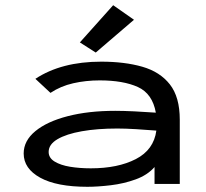

<svg xmlns="http://www.w3.org/2000/svg" viewBox="-20 -707 790 738"><path d="M316 11Q198 11 134.5 -24Q71 -59 71 -117Q71 -166 116 -203Q161 -240 240.5 -260.5Q320 -281 423 -281Q454 -281 496 -279Q538 -277 579 -274Q566 -347 510 -372.5Q454 -398 363 -398Q310 -398 261.5 -387Q213 -376 174 -350L116 -404Q216 -470 369 -470Q459 -470 527 -450.5Q595 -431 633 -382.5Q671 -334 671 -247V0H574V-65Q547 -34 501.5 -17.5Q456 -1 406 5Q356 11 316 11ZM167 -123Q167 -100 190 -86Q213 -72 249.5 -66Q286 -60 329 -60Q433 -60 502 -95.5Q571 -131 581 -205Q545 -208 503.5 -210.5Q462 -213 431 -213Q354 -213 294.5 -202.5Q235 -192 201 -172Q167 -152 167 -123ZM348 -505 287 -544 415 -687 495 -631Z"/></svg>

Font: Inconsolata ExtraExpanded Medium
Style: Regular
Weight: 500
Width: 8
Monospace: yes
Designer: Raph Levien, Cyreal, Brenton Simpson
Foundry: Raph Levien, Cyreal, Google
Version: Version 3.001; ttfautohint (v1.8.2.53-6de2)